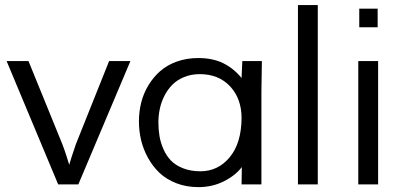

<svg xmlns="http://www.w3.org/2000/svg" viewBox="-20 -749 1640 780"><path d="M216.3 0 6.8 -501H95.7L232.9 -164.1Q242.7 -138.7 250.5 -113.8Q260.3 -83 261.2 -79.6Q266.6 -97.2 271.5 -113.3Q286.6 -159.7 288.6 -164.1L423.3 -501H509.8L298.3 0Z M785.2 -513.2Q843.8 -513.2 886 -492.7Q928.2 -472.2 961.4 -432.1L964.4 -501H1043.9L1042 -377.4V0H961.4L962.4 -70.3Q936.5 -36.1 889.6 -12.5Q842.8 11.2 786.1 11.2Q737.3 11.2 696.5 -4.6Q655.8 -20.5 628.2 -46.6Q600.6 -72.8 581.3 -107.7Q562 -142.6 553.2 -179.9Q544.4 -217.3 544.4 -255.9Q544.4 -295.4 553.7 -332.5Q563 -369.6 582.8 -402.3Q602.5 -435.1 630.4 -459.7Q658.2 -484.4 698.2 -498.8Q738.3 -513.2 785.2 -513.2ZM794.4 -53.2Q865.7 -53.2 913.1 -110.1Q960.4 -167 961.4 -268.6Q961.4 -348.1 915 -397.9Q868.7 -447.8 791.5 -447.8Q757.3 -447.8 728.8 -436.3Q700.2 -424.8 680.9 -405.5Q661.6 -386.2 648.4 -360.6Q635.3 -335 629.4 -307.6Q623.5 -280.3 623.5 -252Q623.5 -222.7 627.9 -196.3Q632.3 -169.9 644 -143.1Q655.8 -116.2 674.3 -96.9Q692.9 -77.6 723.6 -65.4Q754.4 -53.2 794.4 -53.2Z M1190.4 -728.5H1271V0H1190.4Z M1439.5 -713.9H1514.2V-638.2H1439.5ZM1435.5 0V-501H1516.1V0Z"/></svg>

Font: RGR Online_21
Style: Regular
Weight: 400
Italic angle: -12°
Designer: vernon adams
Foundry: vernon adams
Version: Version 1.000